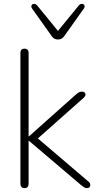

<svg xmlns="http://www.w3.org/2000/svg" viewBox="-20 -961 508 987"><path d="M106 6Q96 6 90.5 0Q85 -6 85 -16V-689Q85 -700 90.5 -705.5Q96 -711 106 -711Q116 -711 121.5 -705.5Q127 -700 127 -689V-260H129L370 -475Q378 -482 385 -486Q392 -490 402 -490Q410 -490 415 -485.5Q420 -481 419.5 -474Q419 -467 411 -459L154 -231V-267L433 -29Q443 -21 444 -13Q445 -5 440.5 0.5Q436 6 428 6Q419 6 412.5 2Q406 -2 395 -11L129 -237H127V-16Q127 6 106 6ZM278 -758Q269 -758 261 -761.5Q253 -765 246 -775L145 -917Q140 -924 141 -930Q142 -936 147 -939Q152 -942 158.5 -941Q165 -940 171 -933L278 -802L385 -933Q391 -940 397.5 -941Q404 -942 409 -939Q414 -936 415 -930Q416 -924 411 -917L310 -775Q303 -765 295 -761.5Q287 -758 278 -758Z"/></svg>

Font: Nunito ExtraLight
Style: Regular
Weight: 200
Designer: Vernon Adams
Foundry: Vernon Adams
Version: Version 3.602